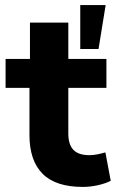

<svg xmlns="http://www.w3.org/2000/svg" viewBox="-20 -725 459 756"><path d="M306 11Q199 11 147.5 -41Q96 -93 96 -193V-379H2V-493H98V-636H249V-493H399V-379H249V-199Q249 -156 269 -135Q289 -114 332 -114Q346 -114 362 -117Q378 -120 395 -125L416 -13Q394 -2 364.5 4.5Q335 11 306 11ZM296 -532V-705H396L368 -532Z"/></svg>

Font: Nunito Sans 11pt ExtraBold
Style: Regular
Weight: 800
Version: Version 3.101;gftools[0.9.27]